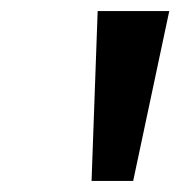

<svg xmlns="http://www.w3.org/2000/svg" viewBox="-20 -718 325 346"><path d="M285 -698H156L145 -392H220Z"/></svg>

Font: Falling Sky
Style: MedObl
Weight: 500
Designer: Paul D. Hunt
Foundry: Adobe Systems Incorporated
Version: Version 1.02